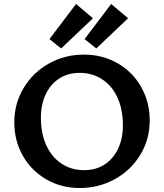

<svg xmlns="http://www.w3.org/2000/svg" viewBox="-20 -940 825 967"><path d="M229 -743 363 -920 448 -848 288 -696ZM406 -743 540 -920 625 -848 465 -696ZM52 -323Q52 -419 99.5 -497.5Q147 -576 227 -620.5Q307 -665 402 -665Q497 -665 573 -621Q649 -577 691.5 -501Q734 -425 734 -334Q734 -238 686.5 -160Q639 -82 558 -37.5Q477 7 382 7Q288 7 212.5 -37Q137 -81 94.5 -156.5Q52 -232 52 -323ZM599 -309Q599 -388 572 -447.5Q545 -507 495.5 -540Q446 -573 381 -573Q323 -573 279 -545Q235 -517 210.5 -465.5Q186 -414 186 -347Q186 -268 213 -208.5Q240 -149 289.5 -116Q339 -83 404 -83Q462 -83 506 -111Q550 -139 574.5 -190.5Q599 -242 599 -309Z"/></svg>

Font: Ysabeau Infant
Style: Bold
Weight: 700
Designer: Christian Thalmann (Catharsis Fonts)
Version: Version 0.003